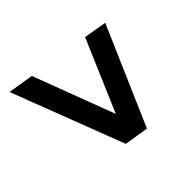

<svg xmlns="http://www.w3.org/2000/svg" viewBox="-121 -708 843 843"><g transform="rotate(45 300.0 -287.0)"><path d="M20 -31 39 -150 516 -330 504 -256 84 -436 102 -543 560 -344 542 -231Z"/></g></svg>

Font: Mulish ExtraLight ExtraBold
Style: Italic
Weight: 800
Italic angle: -9°
Version: Version 3.603